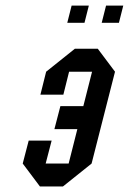

<svg xmlns="http://www.w3.org/2000/svg" viewBox="-20 -677 468 697"><path d="M282.5 -291.7 314.2 -416.7H230.8L210 -333.3H126.7L147.5 -416.7L251.7 -500H335L397.5 -416.7L312.5 -83.3L208.3 0H125L62.5 -83.3L84.2 -166.7H167.5L145.8 -83.3H229.2L260.8 -208.3H177.5L199.2 -291.7ZM286.7 -594.2H224.2L240 -656.7H302.5ZM411.7 -594.2H349.2L365 -656.7H427.5Z"/></svg>

Font: Yulong
Style: Italic
Weight: 400
Italic angle: -14.25°
Designer: GGBotNet
Foundry: f0n7.com
Version: 1.00